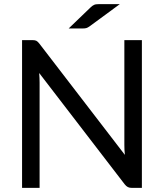

<svg xmlns="http://www.w3.org/2000/svg" viewBox="-20 -911 796 931"><path d="M137 -716.5Q150 -716.5 156.2 -713.2Q162.5 -710 170.5 -700L585.5 -160Q584 -173 583.5 -185.2Q583 -197.5 583 -209V-716.5H668V0H619Q607.5 0 599.8 -4Q592 -8 584.5 -17.5L170 -557Q171 -544.5 171.5 -532.5Q172 -520.5 172 -510.5V0H87V-716.5H137ZM561 -891 414 -783Q405.5 -777 399 -775Q392.5 -773 382 -773H313L418.5 -874.5Q423.5 -879.5 427.8 -882.5Q432 -885.5 436.5 -887.5Q441 -889.5 446.5 -890.2Q452 -891 460.5 -891Z"/></svg>

Font: LatoCHI
Style: Regular
Weight: 400
Designer: Lukasz Dziedzic
Foundry: tyPoland Lukasz Dziedzic
Version: Version 1.104